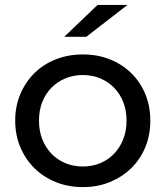

<svg xmlns="http://www.w3.org/2000/svg" viewBox="-20 -757 675 783"><path d="M42 -265Q42 -324 63 -373.5Q84 -423 120.5 -459Q157 -495 207.5 -515Q258 -535 318 -535Q378 -535 428 -515Q478 -495 515 -459Q552 -423 572.5 -373.5Q593 -324 593 -265Q593 -206 572.5 -156.5Q552 -107 515 -71Q478 -35 428 -14.5Q378 6 318 6Q258 6 207.5 -14.5Q157 -35 120.5 -71Q84 -107 63 -156.5Q42 -206 42 -265ZM496 -265Q496 -307 482.5 -341Q469 -375 445 -399.5Q421 -424 388.5 -437.5Q356 -451 318 -451Q280 -451 247 -437.5Q214 -424 190 -399.5Q166 -375 152.5 -341Q139 -307 139 -265Q139 -223 152.5 -189Q166 -155 190 -130Q214 -105 247 -91.5Q280 -78 318 -78Q356 -78 388.5 -91.5Q421 -105 445 -130Q469 -155 482.5 -189Q496 -223 496 -265ZM378 -737H500L332 -607H242Z"/></svg>

Font: CMG Sans Medium
Style: Regular
Weight: 500
Designer: Julieta Ulanovsky
Foundry: Julieta Ulanovsky
Version: Version 7.200